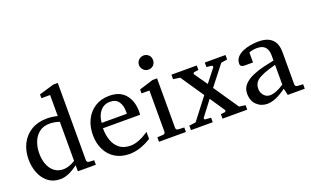

<svg xmlns="http://www.w3.org/2000/svg" viewBox="-76 -1054 2292 1416"><g transform="rotate(-20 1069.5 -346.0)"><path d="M483.9 -19.5H342.8V-67.4Q266.1 -8.8 203.6 -8.8Q147 -8.8 108.4 -39.3Q69.8 -69.8 50.3 -119.1Q30.8 -168.5 30.8 -224.6Q30.8 -293.5 58.3 -347.7Q85.9 -401.9 137.5 -432.9Q189 -463.9 260.3 -463.9Q301.3 -463.9 342.8 -453.1V-618.2H274.4V-647.9L390.6 -682.6H426.3V-77.1Q426.3 -58.6 445.3 -57.1L483.9 -54.7ZM342.8 -101.1V-407.7Q304.7 -421.4 266.1 -421.4Q217.8 -421.4 185.3 -396.7Q152.8 -372.1 136.5 -330.8Q120.1 -289.6 120.1 -240.2Q120.1 -194.3 134.3 -155.5Q148.4 -116.7 177.5 -93.3Q206.5 -69.8 250 -69.8Q291.5 -69.8 342.8 -101.1Z M918 -64.5Q828.6 -8.8 746.6 -8.8Q682.6 -8.8 635.7 -37.1Q588.9 -65.4 563.5 -116Q538.1 -166.5 538.1 -231.9Q538.1 -298.3 563.5 -350.6Q588.9 -402.8 636.5 -433.3Q684.1 -463.9 749.5 -463.9Q833 -463.9 875.5 -412.6Q918 -361.3 918 -279.8Q918 -271 917.7 -264.6Q917.5 -258.3 917 -254.4H625Q625 -202.1 640.1 -158.9Q655.3 -115.7 688.5 -89.8Q721.7 -64 775.4 -64Q834 -64 918 -119.1ZM827.6 -294.9V-314.9Q827.6 -360.4 806.4 -390.4Q785.2 -420.4 740.7 -420.4Q691.9 -420.4 662.6 -384.8Q633.3 -349.1 629.9 -294.9Z M1144.5 -601.6Q1144.5 -578.1 1129.2 -562Q1113.8 -545.9 1090.3 -545.9Q1066.4 -545.9 1050.3 -562.5Q1034.2 -579.1 1034.2 -601.6Q1034.2 -624.5 1050.8 -640.6Q1067.4 -656.7 1090.3 -656.7Q1111.8 -656.7 1128.2 -641.6Q1144.5 -626.5 1144.5 -601.6ZM1190.9 -19.5H979.5V-54.7L1023.4 -57.1Q1042.5 -58.1 1042.5 -77.1V-398.9H980.5V-429.7L1090.3 -463.9H1126V-77.1Q1126 -57.6 1144.5 -57.1L1190.9 -54.7Z M1671.9 -19.5H1478V-54.7L1509.3 -58.1Q1514.2 -58.6 1517.6 -64.5Q1519.5 -69.3 1516.6 -74.2L1439 -189.5L1351.1 -74.2Q1347.2 -69.3 1349.1 -64.5Q1351.1 -58.6 1356.9 -58.1L1401.4 -54.7V-19.5H1230.5V-54.7L1282.2 -61.5L1411.1 -229L1288.1 -410.2L1234.9 -418V-453.1H1433.6V-418L1401.4 -413.6Q1395.5 -413.1 1392.6 -407.7Q1389.6 -401.9 1393.1 -397.5L1463.4 -296.9L1542.5 -397.5Q1545.4 -401.9 1543.9 -407.2Q1541 -413.1 1535.6 -413.6L1496.6 -418V-453.1H1659.2V-418L1610.4 -410.2L1490.2 -256.3L1623 -61.5L1671.9 -54.7Z M2123.5 -19.5H1990.2L1978 -72.8Q1892.6 -8.8 1828.1 -8.8Q1779.3 -8.8 1745.4 -41Q1711.4 -73.2 1711.4 -130.4Q1711.4 -171.9 1737.8 -200Q1764.2 -228 1805.4 -246.1Q1846.7 -264.2 1892.8 -275.1Q1939 -286.1 1978 -293.9V-333Q1978 -421.9 1895 -421.9Q1860.4 -421.9 1831.1 -410.2V-332H1765.6Q1731.9 -332 1731.9 -357.9Q1731.9 -387.2 1749.8 -407.5Q1767.6 -427.7 1795.9 -440.2Q1824.2 -452.6 1856.9 -458.3Q1889.6 -463.9 1919.4 -463.9Q2061.5 -463.9 2061.5 -329.1V-77.1Q2061.5 -58.1 2080.6 -57.1L2123.5 -54.7ZM1978 -104.5V-259.8Q1867.7 -231.9 1828.6 -199.7Q1800.8 -176.3 1800.8 -136.2Q1800.8 -106.9 1818.4 -85.4Q1837.9 -61.5 1867.7 -61.5Q1912.6 -61.5 1978 -104.5Z"/></g></svg>

Font: Annapurna SIL
Style: Regular
Weight: 400
Designer: Peter Martin, Annie Olsen
Foundry: SIL International
Version: Version 2.000